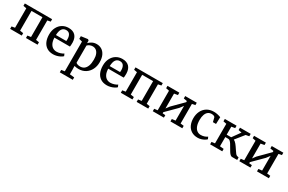

<svg xmlns="http://www.w3.org/2000/svg" viewBox="155 -1980 5439 3632"><g transform="rotate(30 2874.5 -164.0)"><path d="M120.6 -64.9V-489.3L50.8 -502.9V-555.2H647V-502.9L579.1 -489.3V-64.5L649.4 -53.2V0H396V-53.2L469.7 -64.5V-496.1H230.5V-64.9L304.2 -53.2V0H50.3V-53.2Z M741.2 0ZM1003.4 -570.3Q1097.2 -570.3 1148.4 -519Q1199.7 -467.8 1203.1 -371.1V-353.5Q1203.1 -302.2 1197.3 -275.4H858.9Q860.8 -203.6 883.3 -156.2Q905.8 -108.9 942.4 -86.4Q979 -64 1024.9 -64Q1064.9 -64 1107.2 -77.9Q1149.4 -91.8 1173.3 -109.9L1193.8 -63Q1175.3 -43.9 1142.8 -26.9Q1110.4 -9.8 1070.6 0.7Q1030.8 11.2 991.7 11.2Q909.7 11.2 853.3 -25.1Q796.9 -61.5 769 -126.7Q741.2 -191.9 741.2 -278.8Q741.2 -364.7 774.9 -431.2Q808.6 -497.6 868.2 -533.9Q927.7 -570.3 1003.4 -570.3ZM1085.9 -332Q1087.9 -349.6 1087.9 -374Q1087.4 -436 1062 -473.6Q1036.6 -511.2 981.9 -511.2Q927.2 -511.2 895.3 -470.5Q863.3 -429.7 858.9 -332Z M1274.9 0ZM1455.6 -1 1458.5 82V178.7L1558.6 189.5V242.2H1274.9V189.5L1347.7 178.2V-470.7L1277.8 -490.2V-548.8L1421.9 -568.4H1424.3L1446.3 -549.3V-493.7Q1475.6 -525.9 1518.6 -548.1Q1561.5 -570.3 1615.7 -570.3Q1675.3 -570.3 1724.6 -541.3Q1773.9 -512.2 1803.7 -450.9Q1833.5 -389.6 1833.5 -297.4Q1833.5 -211.9 1798.6 -141.6Q1763.7 -71.3 1699 -30Q1634.3 11.2 1548.3 11.2Q1526.4 11.2 1500 7.6Q1473.6 3.9 1455.6 -1ZM1458.5 -75.2Q1465.3 -63 1491.9 -53.7Q1518.6 -44.4 1551.8 -44.4Q1599.1 -44.4 1635.5 -69.6Q1671.9 -94.7 1692.9 -149.2Q1713.9 -203.6 1713.9 -287.6Q1713.9 -358.4 1695.1 -404.8Q1676.3 -451.2 1644 -473.4Q1611.8 -495.6 1570.3 -495.6Q1535.6 -495.6 1505.9 -481.4Q1476.1 -467.3 1458.5 -448.2Z M1916 0ZM2178.2 -570.3Q2272 -570.3 2323.2 -519Q2374.5 -467.8 2377.9 -371.1V-353.5Q2377.9 -302.2 2372.1 -275.4H2033.7Q2035.6 -203.6 2058.1 -156.2Q2080.6 -108.9 2117.2 -86.4Q2153.8 -64 2199.7 -64Q2239.7 -64 2282 -77.9Q2324.2 -91.8 2348.1 -109.9L2368.7 -63Q2350.1 -43.9 2317.6 -26.9Q2285.2 -9.8 2245.4 0.7Q2205.6 11.2 2166.5 11.2Q2084.5 11.2 2028.1 -25.1Q1971.7 -61.5 1943.8 -126.7Q1916 -191.9 1916 -278.8Q1916 -364.7 1949.7 -431.2Q1983.4 -497.6 2043 -533.9Q2102.5 -570.3 2178.2 -570.3ZM2260.7 -332Q2262.7 -349.6 2262.7 -374Q2262.2 -436 2236.8 -473.6Q2211.4 -511.2 2156.7 -511.2Q2102.1 -511.2 2070.1 -470.5Q2038.1 -429.7 2033.7 -332Z M2538.1 -64.9V-489.3L2468.3 -502.9V-555.2H3064.5V-502.9L2996.6 -489.3V-64.5L3066.9 -53.2V0H2813.5V-53.2L2887.2 -64.5V-496.1H2647.9V-64.9L2721.7 -53.2V0H2467.8V-53.2Z M3237.8 -62V-488.8L3167.5 -503.4V-555.2H3425.8V-502.9L3347.7 -489.3V-165L3402.8 -237.8L3628.4 -464.4V-489.3L3553.7 -502.9V-555.2H3806.6V-502.9L3738.3 -489.3V-61.5L3811 -52.7V0H3551.8V-52.7L3628.4 -62V-383.3L3569.3 -305.7L3347.7 -84V-59.1L3409.2 -53.7L3408.7 0H3166V-53.2Z M3896 0ZM4327.6 -540 4322.8 -389.6H4254.9L4232.4 -481Q4225.6 -497.1 4205.3 -504.9Q4185.1 -512.7 4156.7 -512.7Q4113.8 -512.7 4082 -489Q4050.3 -465.3 4032.7 -418.2Q4015.1 -371.1 4015.1 -301.8Q4015.1 -221.2 4036.1 -168Q4057.1 -114.7 4093.3 -89.4Q4129.4 -64 4174.8 -64Q4217.3 -64 4253.2 -76.4Q4289.1 -88.9 4314.5 -106.9L4335.4 -62Q4317.9 -43.9 4288.6 -27.1Q4259.3 -10.3 4222.9 0.5Q4186.5 11.2 4149.9 11.2Q4067.4 11.2 4010.3 -25.4Q3953.1 -62 3924.6 -125.7Q3896 -189.5 3896 -270.5Q3896 -354 3928.2 -422.1Q3960.4 -490.2 4023.9 -530.3Q4087.4 -570.3 4177.2 -570.3Q4247.6 -570.3 4327.6 -540Z M4598.6 -262.7V-61.5L4683.6 -53.2V0H4418.5V-53.2L4489.7 -62V-489.3L4419.9 -502.9V-555.2H4676.3V-502.9L4598.6 -489.3V-314.9H4696.8L4821.8 -489.3L4750.5 -502.9V-555.2H4984.4V-502.9L4912.1 -489.3L4762.2 -302.2Q4796.4 -284.7 4825.7 -248.5Q4855 -212.4 4892.1 -154.8Q4920.4 -111.3 4937.5 -90.1Q4954.6 -68.8 4969.2 -64.9L5009.8 -53.2V0H4897.5Q4877.4 0 4858.2 -17.8Q4838.9 -35.6 4822.3 -61.5Q4805.7 -87.4 4780.3 -131.8Q4755.9 -174.8 4739.3 -200.9Q4722.7 -227.1 4703.9 -244.6Q4685.1 -262.2 4665.5 -262.2Z M5128.4 -62V-488.8L5058.1 -503.4V-555.2H5316.4V-502.9L5238.3 -489.3V-165L5293.5 -237.8L5519 -464.4V-489.3L5444.3 -502.9V-555.2H5697.3V-502.9L5628.9 -489.3V-61.5L5701.7 -52.7V0H5442.4V-52.7L5519 -62V-383.3L5460 -305.7L5238.3 -84V-59.1L5299.8 -53.7L5299.3 0H5056.6V-53.2Z"/></g></svg>

Font: Merriweather
Style: Regular
Weight: 400
Designer: Eben Sorkin
Foundry: Eben Sorkin
Version: Version 1.584; ttfautohint (v1.6)